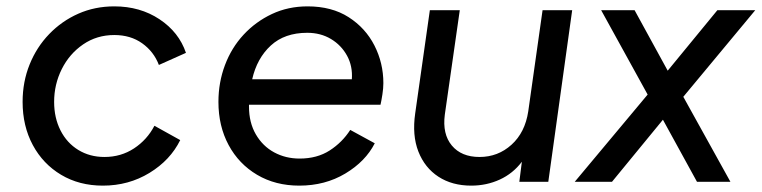

<svg xmlns="http://www.w3.org/2000/svg" viewBox="-20 -571 2392 603"><path d="M303 12Q229 12 172 -22Q115 -56 83 -115.5Q51 -175 51 -251Q51 -314 73 -368.5Q95 -423 134.5 -464Q174 -505 226 -528Q278 -551 339 -551Q420 -551 481 -510.5Q542 -470 564 -405L479 -367Q463 -409 426.5 -435Q390 -461 339 -461Q284 -461 241 -431.5Q198 -402 174 -354Q150 -306 150 -251Q150 -201 170 -161.5Q190 -122 226 -100Q262 -78 308 -78Q360 -78 401 -105Q442 -132 465 -176L546 -131Q515 -68 449.5 -28Q384 12 303 12Z M920 12Q845 12 787.5 -22Q730 -56 698 -115.5Q666 -175 666 -251Q666 -312 686.5 -366.5Q707 -421 745 -462Q783 -503 834 -527Q885 -551 946 -551Q1022 -551 1075 -517Q1128 -483 1156 -428Q1184 -373 1184 -310Q1184 -294 1181 -274.5Q1178 -255 1175 -242H762V-236Q762 -186 783.5 -149Q805 -112 841 -92.5Q877 -73 921 -73Q976 -73 1015.5 -98.5Q1055 -124 1080 -163L1157 -121Q1128 -64 1064.5 -26Q1001 12 920 12ZM945 -468Q874 -468 830.5 -428Q787 -388 772 -322H1085Q1088 -363 1070 -396Q1052 -429 1019.5 -448.5Q987 -468 945 -468Z M1460 12Q1400 12 1357 -16Q1314 -44 1294 -95Q1274 -146 1284 -215L1330 -539H1424L1377 -211Q1369 -150 1399 -114Q1429 -78 1486 -78Q1544 -78 1586.5 -116.5Q1629 -155 1639 -221L1684 -539H1777L1702 0H1611L1619 -63Q1591 -26 1549.5 -7Q1508 12 1460 12Z M1785 0 2014 -274 1868 -539H1973L2077 -349L2233 -539H2352L2126 -267L2274 0H2169L2062 -195L1902 0Z"/></svg>

Font: Plus Jakarta Sans Medium
Style: Italic
Weight: 500
Italic angle: -8°
Designer: Gumpita Rahayu
Foundry: Tokotype
Version: Version 2.071; ttfautohint (v1.8.4.7-5d5b);gftools[0.9.29]